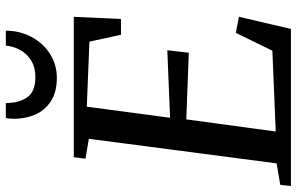

<svg xmlns="http://www.w3.org/2000/svg" viewBox="-204 -816 1016 657"><g transform="rotate(-90 303.5 -488.0)"><path d="M532.5 0H-5L-1 -36.5L72.5 -49L156.5 -691.5L88.5 -703L93.5 -743H574L566.5 -581.5H512.5L489 -689.5L266.5 -698.5L228.5 -413.5L459.5 -423L451 -349.5L223 -358L181.5 -52L458 -63.5L519 -188.5L574 -178ZM225 -947.5Q225 -961.5 227.5 -975.5H279Q278.5 -932 298 -903.2Q317.5 -874.5 367.5 -874.5Q402 -874.5 425.5 -889.5Q449 -904.5 461 -927.5Q473 -950.5 475.5 -975.5H526.5Q526.5 -929 505.8 -889Q485 -849 448 -825Q411 -801 365 -801Q315 -801 283.8 -822.2Q252.5 -843.5 238.8 -876.5Q225 -909.5 225 -947.5Z"/></g></svg>

Font: Merriweather Text
Style: Italic
Weight: 400
Italic angle: -7.8°
Designer: Eben Sorkin
Foundry: Eben Sorkin
Version: Version 2.100